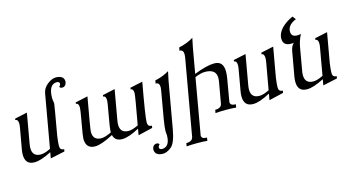

<svg xmlns="http://www.w3.org/2000/svg" viewBox="-102 -1212 3498 1899"><g transform="rotate(-15 1647.0 -262.5)"><path d="M283.2 11.2 293.9 -49.8Q185.1 6.8 119.1 6.8Q24.4 6.8 24.4 -95.7Q24.4 -119.1 29.3 -147.9L67.4 -361.8Q71.3 -384.8 71.3 -401.9Q71.3 -445.8 42 -445.8L44.4 -460.4L171.9 -487.8L117.7 -179.7Q113.8 -157.2 113.8 -138.7Q113.8 -52.2 199.7 -52.2Q239.7 -52.2 299.8 -82.5L395.5 -626Q404.8 -677.7 450.7 -713.9Q496.6 -750 537.6 -750Q620.1 -748.5 620.1 -687.5V-681.6Q612.3 -637.7 575.2 -635.7Q553.7 -635.7 546.4 -651.9Q559.6 -660.2 563 -678.2Q563 -702.1 529.8 -702.1Q449.7 -696.3 449.7 -559.6Q449.7 -544.9 452.1 -534.7Q456.1 -518.1 456.1 -502.9Q456.1 -493.2 401.9 -186Q392.6 -119.6 392.6 -87.9Q392.6 -64.5 402.6 -54Q412.6 -43.5 435.1 -43L430.7 -20.5Z M1181.2 14.6 1192.4 -49.8Q1083 9.8 1017.1 9.8Q941.9 9.8 926.8 -55.7Q803.7 9.8 738.8 9.8Q644.5 9.8 644.5 -93.3Q644.5 -117.7 668 -246.3Q691.4 -375 691.4 -401.9Q691.4 -445.8 662.1 -445.8L665 -460.4L792 -487.8Q733.9 -167 733.9 -138.7Q733.9 -52.2 819.8 -52.2Q857.9 -52.2 922.9 -83.5Q922.9 -126.5 946.3 -250.7Q969.7 -375 969.7 -401.9Q969.7 -445.8 940.4 -445.8L943.4 -460.4L1070.3 -487.8L1016.1 -179.7Q1012.2 -157.2 1012.2 -138.7Q1012.2 -52.2 1098.1 -52.2Q1138.2 -52.2 1198.2 -82.5Q1251 -371.6 1251 -397.9Q1251 -443.4 1222.7 -443.8L1225.1 -460.4L1353.5 -487.8Q1291 -144 1291 -87.9Q1291 -64.5 1301 -54Q1311 -43.5 1333.5 -43L1329.6 -20.5Z M1367.7 253.9Q1285.2 252.4 1285.2 186.5Q1293 141.6 1330.6 139.6Q1352.1 139.6 1358.9 155.8Q1346.2 163.6 1342.8 182.6Q1342.8 206.1 1376 206.1Q1452.1 200.2 1452.1 85.4Q1452.1 69.8 1449.7 58.1Q1448.7 53.2 1448.7 44.4Q1448.7 12.2 1462.4 -73.7L1512.2 -360.4Q1515.1 -376.5 1515.1 -388.7Q1515.1 -436 1476.1 -436L1481.4 -466.3Q1565.9 -484.9 1626.5 -522.5Q1612.8 -463.4 1607.4 -431.6L1522.9 46.9Q1499 181.6 1453.9 217.8Q1408.7 253.9 1367.7 253.9Z M1823.7 244.1Q1781.2 239.7 1719.2 239.7Q1657.7 239.7 1611.8 244.1L1617.2 211.9Q1680.2 211.9 1688.5 167L1825.2 -609.9Q1828.1 -627 1828.1 -640.1Q1828.1 -688.5 1788.1 -688.5L1793.5 -720.2Q1881.3 -739.3 1943.8 -778.8Q1930.2 -717.3 1924.3 -684.1L1878.9 -426.8Q2010.7 -478.5 2087.9 -478.5Q2179.7 -478.5 2179.7 -370.1Q2179.7 -340.3 2173.3 -302.2Q2133.8 -77.1 2133.3 -69.3Q2133.3 -32.2 2189.9 -32.2L2184.1 0Q2142.6 -4.4 2080.6 -4.4Q2018.6 -4.4 1972.7 0L1978.5 -32.2Q2041 -32.2 2048.8 -77.1L2087.4 -296.4Q2090.3 -314 2090.3 -329.1Q2090.3 -420.9 1975.6 -420.9Q1934.6 -420.9 1873.5 -395.5Q1774.4 167 1773.4 176.8Q1773.4 211.9 1829.1 211.9Z M2521.5 14.6 2532.7 -49.8Q2423.3 9.8 2357.4 9.8Q2263.2 9.8 2263.2 -93.3Q2263.2 -117.7 2268.6 -147.9L2306.2 -361.8Q2310.1 -384.8 2310.1 -401.9Q2310.1 -445.8 2280.8 -445.8L2283.7 -460.4L2410.6 -487.8L2356.4 -179.7Q2352.5 -157.2 2352.5 -138.7Q2352.5 -52.2 2438.5 -52.2Q2478.5 -52.2 2538.6 -82.5L2587.4 -357.9Q2591.3 -381.3 2591.3 -397.9Q2591.3 -443.4 2563 -443.8L2565.4 -460.4L2693.8 -487.8L2640.6 -186Q2631.3 -119.6 2631.3 -87.9Q2631.3 -64.5 2641.4 -54Q2651.4 -43.5 2673.8 -43L2669.9 -20.5Z M3073.7 11.2 3084.5 -49.8Q2975.6 6.8 2909.7 6.8Q2814.9 6.8 2814.9 -95.7Q2814.9 -119.1 2819.8 -147.9L2863.3 -392.1Q2872.6 -446.3 2900.4 -471.2Q2886.2 -469.2 2873.5 -469.2Q2791.5 -469.2 2791.5 -542L2792.5 -560.5Q2809.6 -656.7 2954.1 -725.6L2981 -691.9Q2903.3 -660.2 2893.6 -603.5L2892.6 -587.4Q2892.6 -533.2 2954.6 -533.2Q2970.7 -533.2 2991.2 -538.1Q2960.9 -479.5 2950.2 -419.4L2908.2 -179.7Q2904.3 -157.2 2904.3 -138.7Q2904.3 -52.2 2990.2 -52.2Q3030.3 -52.2 3090.3 -82.5L3138.7 -357.9Q3143.1 -381.3 3143.1 -398.4Q3143.1 -443.4 3114.3 -443.8L3116.7 -460.4L3245.6 -487.8L3192.4 -186Q3183.1 -119.6 3183.1 -87.9Q3183.1 -64.5 3193.1 -54Q3203.1 -43.5 3225.6 -43L3221.2 -20.5Z"/></g></svg>

Font: Kelvinch
Style: Italic
Weight: 400
Italic angle: -10°
Designer: Paul James Miller
Foundry: High-Logic / Made with FontCreator
Version: Version 3.40;July 22, 2017;FontCreator 11.0.0.2388 64-bit